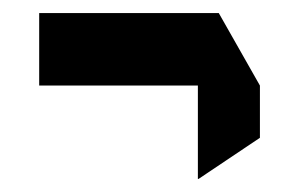

<svg xmlns="http://www.w3.org/2000/svg" viewBox="-20 -439 458 294"><path d="M40 -308V-419H315L378 -308ZM283 -165V-308H378V-228L284 -165Z"/></svg>

Font: Foldit SemiBold
Style: Regular
Weight: 600
Version: Version 1.003